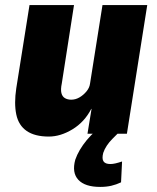

<svg xmlns="http://www.w3.org/2000/svg" viewBox="-20 -526 616 755"><path d="M172 11Q117 11 85 -11Q53 -33 44 -76Q35 -119 44 -179L96 -506H271L223 -198Q218 -174 221.5 -160Q225 -146 235.5 -140Q246 -134 260 -134Q277 -134 292.5 -143Q308 -152 320 -166.5Q332 -181 334 -197L383 -506H559L479 0H324L340 -98H339Q312 -46 265 -17.5Q218 11 172 11ZM374 209Q314 209 288 181Q262 153 276 102Q289 64 321.5 24.5Q354 -15 403 -45L442 0Q433 9 421.5 20.5Q410 32 400.5 46Q391 60 386 75Q380 98 387 108.5Q394 119 414 119Q423 119 434 116.5Q445 114 460 109L456 191Q437 200 417.5 204.5Q398 209 374 209Z"/></svg>

Font: Nunito Sans 7pt Condensed Black
Style: Italic
Weight: 900
Width: 3
Italic angle: -9°
Designer: Vernon Adams
Foundry: Vernon Adams
Version: Version 3.101;gftools[0.9.27]